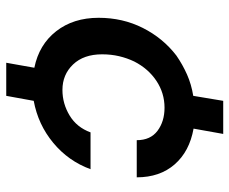

<svg xmlns="http://www.w3.org/2000/svg" viewBox="-80 -559 735 615"><g transform="rotate(90 287.5 -251.5)"><path d="M181 96 197 6Q123 -9 80 -64Q37 -119 37 -200Q37 -277 69.5 -341.5Q102 -406 158 -449Q187 -469 218.5 -483Q250 -497 287 -503L303 -599H409L392 -504Q465 -491 506.5 -443.5Q548 -396 548 -322H429Q429 -366 399 -388.5Q369 -411 325 -411Q278 -411 239 -385Q200 -359 177 -314Q166 -291 160 -265.5Q154 -240 154 -211Q154 -152 186.5 -118Q219 -84 268 -84Q312 -84 350 -107Q388 -130 404 -174H522Q496 -103 437.5 -54.5Q379 -6 303 8L287 96Z"/></g></svg>

Font: Rethink Sans SemiBold
Style: Italic
Weight: 600
Italic angle: -10°
Designer: The Rethink Sans project authors (Hans Thiessen). DM Sans designed by Colophon Foundry.
Foundry: Rethink Communications LLC
Version: Version 1.001